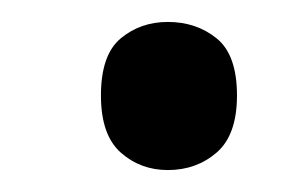

<svg xmlns="http://www.w3.org/2000/svg" viewBox="-20 -438 266 175"><path d="M72 -351Q72 -388 90 -403Q108 -418 133 -418Q159 -418 177.5 -403Q196 -388 196 -351Q196 -315 177.5 -299Q159 -283 133 -283Q108 -283 90 -299Q72 -315 72 -351Z"/></svg>

Font: Noto Sans Khmer ExtraCondensed
Style: Regular
Weight: 400
Width: 2
Designer: Danh Hong and the Monotype Design Team
Foundry: Monotype Imaging Inc.
Version: Version 2.004